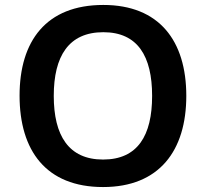

<svg xmlns="http://www.w3.org/2000/svg" viewBox="-20 -745 831 775"><path d="M732 -358C732 -580 623 -725 397 -725C166 -725 59 -579 59 -359C59 -137 166 10 396 10C623 10 732 -137 732 -358ZM197 -358C197 -518 257 -615 397 -615C536 -615 594 -518 594 -358C594 -198 536 -101 396 -101C257 -101 197 -198 197 -358Z"/></svg>

Font: Noto Sans Thaana SemiBold
Style: Regular
Weight: 600
Designer: David Williams
Foundry: Google Inc.
Version: Version 3.001